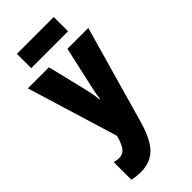

<svg xmlns="http://www.w3.org/2000/svg" viewBox="-301 -795 1094 1094"><g transform="rotate(-45 245.5 -248.0)"><path d="M121 240Q102 240 84.5 238Q67 236 51 232V90Q71 96 88 96Q118 96 135.5 76Q153 56 169 2L170 -3L2 -553H172L230 -313Q236 -288 240.5 -262.5Q245 -237 246 -220H250Q252 -237 256 -258.5Q260 -280 267 -311L321 -553H489L322 35Q290 148 243 194Q196 240 121 240ZM394 -736V-621H97V-736Z"/></g></svg>

Font: Noto Sans ExtraCondensed Black
Style: Regular
Weight: 900
Width: 2
Designer: Monotype Design Team
Foundry: Monotype Imaging Inc.
Version: Version 2.013; ttfautohint (v1.8.4.7-5d5b)